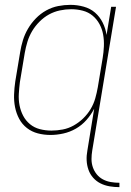

<svg xmlns="http://www.w3.org/2000/svg" viewBox="-20 -548 540 791"><path d="M472 223Q451 223 431 219.5Q411 216 394 207.5Q377 199 364 184.5Q351 170 344.5 151.5Q338 133 337 113Q336 93 340 72L368 -100Q355 -75 336 -53.5Q317 -32 292.5 -18Q268 -4 241 2Q214 8 188 8Q161 8 136 1.5Q111 -5 91 -20.5Q71 -36 59 -58.5Q47 -81 42 -106.5Q37 -132 38 -159Q39 -186 43 -213L63 -333Q67 -358 74.5 -382.5Q82 -407 95.5 -430Q109 -453 128 -472.5Q147 -492 170.5 -505Q194 -518 219.5 -523Q245 -528 270 -528Q298 -528 325 -520.5Q352 -513 371.5 -496Q391 -479 403 -455Q415 -431 419 -404L438 -520H458L360 72Q357 90 357 107.5Q357 125 362.5 141Q368 157 378.5 170Q389 183 404 191Q419 199 436.5 202Q454 205 472 205ZM192 -10Q215 -10 238.5 -14.5Q262 -19 283.5 -31Q305 -43 323 -60.5Q341 -78 353.5 -99Q366 -120 372.5 -143Q379 -166 383 -189L403 -309Q407 -333 408 -357.5Q409 -382 405 -405Q401 -428 390 -448.5Q379 -469 361.5 -483.5Q344 -498 321 -504Q298 -510 273 -510Q250 -510 226.5 -505Q203 -500 182 -488.5Q161 -477 143 -459Q125 -441 112.5 -420Q100 -399 93 -376Q86 -353 82 -330L62 -210Q59 -186 57.5 -161.5Q56 -137 60.5 -114Q65 -91 75.5 -71Q86 -51 103.5 -36.5Q121 -22 144 -16Q167 -10 192 -10Z"/></svg>

Font: Iosevka Term Curly Thin
Style: Italic
Weight: 100
Italic angle: -9°
Designer: Belleve Invis
Foundry: Belleve Invis
Version: Version 32.3.0